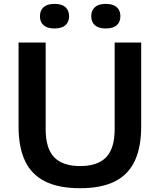

<svg xmlns="http://www.w3.org/2000/svg" viewBox="-20 -959 822 988"><path d="M392.5 9.5Q282 9.5 212 -25.5Q142 -60.5 108.8 -131Q75.5 -201.5 75.5 -307.5V-740H215V-294.5Q215 -195 258.8 -149.8Q302.5 -104.5 392.5 -104.5Q482.5 -104.5 526.2 -149.8Q570 -195 570 -294.5V-740H706.5V-307.5Q706.5 -201.5 673.5 -131Q640.5 -60.5 571 -25.5Q501.5 9.5 392.5 9.5ZM524.5 -812.5Q487 -812.5 468.2 -829.2Q449.5 -846 449.5 -875.5Q449.5 -905 468.2 -922Q487 -939 524.5 -939Q562 -939 580.8 -922Q599.5 -905 599.5 -875.5Q599.5 -846 580.8 -829.2Q562 -812.5 524.5 -812.5ZM260.5 -812.5Q223 -812.5 204.2 -829.2Q185.5 -846 185.5 -875.5Q185.5 -905 204.2 -922Q223 -939 260.5 -939Q298 -939 316.8 -922Q335.5 -905 335.5 -875.5Q335.5 -846 316.8 -829.2Q298 -812.5 260.5 -812.5Z"/></svg>

Font: Encode Sans SC SemiExpanded SemiBold
Style: Regular
Weight: 600
Width: 6
Designer: Multiple Designers
Foundry: Impallari Type
Version: Version 3.002